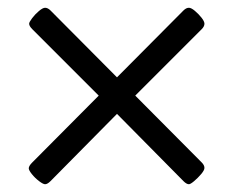

<svg xmlns="http://www.w3.org/2000/svg" viewBox="-20 -474 600 494"><path d="M96 0Q91 0 80.5 -8Q70 -16 62 -26Q54 -36 54 -41Q54 -47 63 -56L234 -228L63 -399Q55 -407 55 -413Q55 -417 62.5 -427Q70 -437 80 -445.5Q90 -454 96 -454Q103 -454 110 -447L281 -275L452 -447Q459 -454 466 -454Q472 -454 481.5 -446Q491 -438 498.5 -428.5Q506 -419 506 -413Q506 -406 499 -399L328 -228L499 -56Q506 -49 506 -42Q506 -36 497.5 -26Q489 -16 479.5 -8Q470 0 466 0Q460 0 452 -8L281 -181L110 -8Q102 0 96 0Z"/></svg>

Font: Asap
Style: Regular
Weight: 400
Designer: Pablo Cosgaya
Foundry: Omnibus-Type
Version: Version 3.001